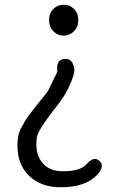

<svg xmlns="http://www.w3.org/2000/svg" viewBox="-20 -574 507 814"><path d="M237 220Q154 220 104 172Q54 124 54 44Q54 -2 67 -27Q79 -48 91 -69Q95 -76 120 -108Q135 -127 150 -146Q181 -183 186 -193Q196 -215 207 -237Q223 -268 223 -272Q217 -320 252 -324Q288 -329 295 -282Q298 -259 269 -199Q252 -163 219 -122Q204 -104 191 -85L169 -55Q156 -36 145 -16Q134 2 134 38Q134 88 163 120Q192 152 246 152Q320 152 346 123Q378 86 401 108Q425 129 394 165Q345 220 237 220ZM249.5 -423Q224 -423 206 -441.5Q188 -460 188 -489Q188 -518 206 -536Q224 -554 250 -554Q276 -554 294 -536Q312 -518 312 -489Q312 -460 293.5 -441.5Q275 -423 249.5 -423Z"/></svg>

Font: Resource Han Rounded JP Normal
Style: Regular
Weight: 350
Designer: Cyano Hao (round all glyphs); Ryoko NISHIZUKA 西塚涼子 (kana, bopomofo & ideographs); Paul D. Hunt (Latin, Greek & Cyrillic)
Foundry: Cyano Hao
Version: 0.990